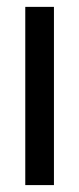

<svg xmlns="http://www.w3.org/2000/svg" viewBox="-20 -536 229 556"><path d="M136.2 0H53.2V-516.1H136.2Z"/></svg>

Font: Creato Display
Style: Regular
Weight: 400
Version: Version 1.000